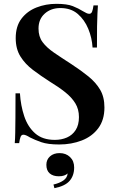

<svg xmlns="http://www.w3.org/2000/svg" viewBox="-20 -740 609 1002"><path d="M274 -720Q330 -720 360 -708Q390 -696 412 -682Q424 -675 431.5 -671.5Q439 -668 446 -668Q456 -668 460.5 -679Q465 -690 468 -712H491Q490 -693 488.5 -668Q487 -643 486.5 -601.5Q486 -560 486 -492H463Q460 -543 440.5 -590Q421 -637 385.5 -667.5Q350 -698 295 -698Q246 -698 213.5 -669Q181 -640 181 -591Q181 -549 202 -520.5Q223 -492 261.5 -465.5Q300 -439 353 -405Q402 -373 441 -341.5Q480 -310 502.5 -272Q525 -234 525 -179Q525 -114 493 -71Q461 -28 407 -7Q353 14 289 14Q230 14 195.5 2Q161 -10 136 -23Q114 -37 102 -37Q92 -37 87.5 -26Q83 -15 80 7H57Q59 -16 59.5 -47Q60 -78 60.5 -127.5Q61 -177 61 -253H84Q88 -189 106.5 -133.5Q125 -78 163.5 -44Q202 -10 266 -10Q301 -10 329.5 -22.5Q358 -35 375 -61.5Q392 -88 392 -129Q392 -170 373 -201Q354 -232 320 -259Q286 -286 240 -314Q193 -344 152 -375Q111 -406 86.5 -445.5Q62 -485 62 -541Q62 -603 92 -642.5Q122 -682 170.5 -701Q219 -720 274 -720ZM291 59Q324 59 345.5 79.5Q367 100 367 134Q367 176 343.5 203.5Q320 231 264 242L259 223Q290 216 310.5 202Q331 188 333 165Q326 172 314.5 176Q303 180 287 180Q257 180 239.5 165Q222 150 222 120Q222 93 241 76Q260 59 291 59Z"/></svg>

Font: Playfair Display SemiBold
Style: Regular
Weight: 600
Designer: Claus Eggers Sørensen
Foundry: Claus Eggers Sørensen
Version: Version 1.203